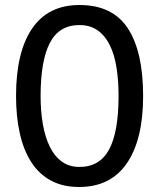

<svg xmlns="http://www.w3.org/2000/svg" viewBox="-20 -733 634 766"><path d="M44 -350Q44 -525 108 -619Q172 -713 297 -713Q429 -713 490 -620Q551 -527 551 -350Q551 -176 486 -81.5Q421 13 296 13Q230 13 182.5 -13Q135 -39 104.5 -86.5Q74 -134 59 -201Q44 -268 44 -350ZM142 -350Q142 -289 151 -237.5Q160 -186 178.5 -148Q197 -110 226.5 -88.5Q256 -67 297 -67Q378 -67 415.5 -137Q453 -207 453 -350Q453 -411 445 -462.5Q437 -514 418.5 -552Q400 -590 370 -611.5Q340 -633 297 -633Q216 -633 179 -562Q142 -491 142 -350Z"/></svg>

Font: PT Sans Caption
Style: Regular
Weight: 400
Designer: A.Korolkova, O.Umpeleva, V.Yefimov
Foundry: ParaType Ltd
Version: Version 2.004W OFL